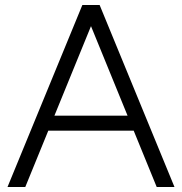

<svg xmlns="http://www.w3.org/2000/svg" viewBox="-20 -747 727 767"><path d="M309 -727H378L677 0H606ZM309 -727H378L81 0H10ZM152 -285H536V-225H152Z"/></svg>

Font: 寒蝉端黑体 Light
Style: Regular
Weight: 300
Designer: ChillDuanSans {Warren2060}; 
Source Han Sans {Ryoko NISHIZUKA 西塚涼子 (kana, bopomofo & ideographs); Paul D. Hunt (Latin, G
Foundry: ChillType&Adobe
Version: Version 1.300;Glyphs 3.3 (3306)